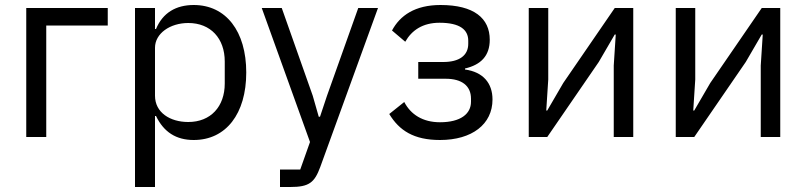

<svg xmlns="http://www.w3.org/2000/svg" viewBox="-20 -548 3226 768"><path d="M85 0H165V-446H411V-516H85Z M520 200H600V-84H604C635 -20 684 12 755 12C884 12 965 -93 965 -258C965 -423 884 -528 755 -528C684 -528 631 -497 604 -432H600V-516H520ZM733 -60C660 -60 600 -98 600 -165V-357C600 -414 660 -456 733 -456C823 -456 879 -394 879 -302V-214C879 -122 823 -60 733 -60Z M1288 -165 1260 -81H1255L1231 -165L1107 -516H1027L1220 20L1181 130H1100V200H1141C1217 200 1238 182 1261 120L1492 -516H1413Z M1740 12C1868 12 1950 -51 1950 -150C1950 -215 1913 -260 1840 -270V-274C1904 -289 1939 -325 1939 -389C1939 -475 1876 -528 1742 -528C1640 -528 1580 -486 1548 -426L1601 -381C1627 -427 1671 -457 1738 -457C1820 -457 1853 -429 1853 -385V-373C1853 -326 1817 -300 1753 -300H1653V-233H1763C1827 -233 1864 -205 1864 -153V-141C1864 -93 1823 -59 1740 -59C1671 -59 1623 -90 1597 -140L1537 -92C1577 -26 1635 12 1740 12Z M2095 0H2169L2375 -300L2439 -410H2443L2435 -286V0H2513V-516H2439L2233 -216L2169 -106H2165L2173 -230V-516H2095Z M2683 0H2757L2963 -300L3027 -410H3031L3023 -286V0H3101V-516H3027L2821 -216L2757 -106H2753L2761 -230V-516H2683Z"/></svg>

Font: LVC Sans
Style: Regular
Weight: 400
Designer: Mike Abbink, Paul van der Laan, Pieter van Rosmalen
Foundry: Bold Monday
Version: Version 3.0